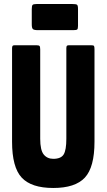

<svg xmlns="http://www.w3.org/2000/svg" viewBox="-20 -925 530 955"><path d="M138 -804V-879Q138 -896 142 -900.5Q146 -905 162 -905H340Q358 -905 363 -901.5Q368 -898 368 -880V-796Q368 -781 363.5 -778Q359 -775 343 -775H169Q150 -775 144 -780Q138 -785 138 -804ZM53 -700H160Q173 -700 176.5 -696.5Q180 -693 180 -679V-235Q180 -178 197.5 -156.5Q215 -135 245 -135Q283 -135 296.5 -156.5Q310 -178 310 -235V-685Q310 -694 312.5 -697Q315 -700 324 -700H432Q445 -700 447.5 -696.5Q450 -693 450 -680V-220Q450 -93 402 -41.5Q354 10 245 10Q136 10 88 -41.5Q40 -93 40 -220V-685Q40 -693 42.5 -696.5Q45 -700 53 -700Z"/></svg>

Font: Railroad Gothic CC
Style: Bold
Weight: 700
Designer: indestructible type*
Foundry: Cowboy Collective
Version: Version 1.000